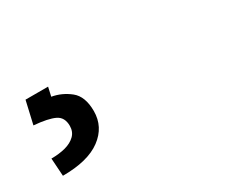

<svg xmlns="http://www.w3.org/2000/svg" viewBox="-48 -135 583 482"><g transform="rotate(-30 244.0 106.0)"><path d="M107.4 0 101.6 25.9Q129.9 30.8 153.1 49.3Q176.3 67.9 176.3 110.4Q176.3 156.2 138.4 184.3Q100.6 212.4 27.8 212.4L24.4 160.6Q46.9 160.6 65.2 155.8Q83.5 150.9 94.5 140.1Q105.5 129.4 105.5 112.3Q105.5 87.4 86.7 78.4Q67.9 69.3 26.9 65.9L42 0Z"/></g></svg>

Font: Heebo
Style: Regular
Weight: 400
Designer: Oded Ezer
Foundry: Ezer Type House
Version: Version 3.100